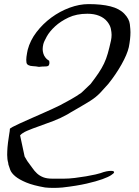

<svg xmlns="http://www.w3.org/2000/svg" viewBox="-20 -719 677 936"><path d="M422 -310Q445 -340 460.5 -363Q476 -386 487 -409Q498 -432 505.5 -458.5Q513 -485 521 -521Q524 -535 524 -549Q524 -561 520.5 -578.5Q517 -596 502.5 -614Q488 -632 463.5 -642Q439 -652 406 -652Q353 -652 314 -633.5Q275 -615 248.5 -590.5Q222 -566 208 -541Q194 -516 191 -503Q188 -490 188 -479Q188 -470 191 -459Q194 -448 201 -439Q208 -430 214 -426.5Q220 -423 220 -422Q220 -421 220 -421Q220 -419 220.5 -416Q221 -413 221 -412Q221 -409 220 -406L218 -401Q215 -395 200 -395Q185 -395 170 -393Q154 -396 140.5 -396.5Q127 -397 118.5 -401.5Q110 -406 109 -414.5Q108 -423 108 -427Q108 -440 112 -461L115 -476Q127 -522 158 -562.5Q189 -603 230.5 -633.5Q272 -664 319.5 -681.5Q367 -699 412 -699Q475 -699 518.5 -688Q562 -677 586 -652Q610 -627 613 -601Q616 -575 616 -562Q616 -530 608 -489Q600 -454 572.5 -405Q545 -356 508 -310L469 -267Q448 -245 421 -228Q415 -224 397.5 -213.5Q380 -203 360 -191.5Q340 -180 324.5 -171Q309 -162 308 -161Q276 -143 239.5 -129Q203 -115 170 -103.5Q137 -92 112.5 -81.5Q88 -71 78 -59L100 44L113 66Q127 84 137.5 99.5Q148 115 160.5 126.5Q173 138 190.5 145Q208 152 236 152H291Q316 152 344.5 148.5Q373 145 399.5 140.5Q426 136 445.5 131.5Q465 127 470 125Q486 119 498.5 116.5Q511 114 521 114Q536 114 536 120Q536 121 536 122Q535 126 521.5 135Q508 144 479 154.5Q450 165 402.5 176Q355 187 285 195Q273 196 263 196.5Q253 197 242 197Q230 197 219.5 196.5Q209 196 200 195Q142 185 107.5 170.5Q73 156 54.5 140.5Q36 125 30 109.5Q24 94 21 83L20 75Q15 58 15 36Q15 32 15.5 16.5Q16 1 19 -24Q22 -49 25 -65.5Q28 -82 28 -88Q28 -89 28 -90Q28 -90 28 -90Q28 -93 41 -100Q54 -107 76 -117Q98 -127 125 -139Q152 -151 179.5 -163Q207 -175 232 -186.5Q257 -198 273 -206Q298 -219 325.5 -234.5Q353 -250 377 -267Z"/></svg>

Font: New Athena Unicode
Style: Italic
Weight: 400
Designer: J. Rusten 1997; rev. by R. Hancock 2001, 2002, rev. by D. Mastronarde 2002-2019
Foundry: Society for Classical Studies (formerly American Philological Association)
Version: Version 5.008